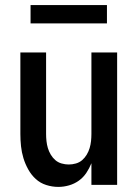

<svg xmlns="http://www.w3.org/2000/svg" viewBox="-20 -726 540 754"><path d="M209 8Q185 8 161.5 0.5Q138 -7 120.5 -23Q103 -39 91 -60.5Q79 -82 72 -105Q65 -128 62.5 -152Q60 -176 60 -200V-520H161V-200Q161 -186 162.5 -172Q164 -158 168 -144.5Q172 -131 179.5 -118.5Q187 -106 197.5 -97Q208 -88 222 -84Q236 -80 250 -80Q264 -80 278 -84Q292 -88 302.5 -97Q313 -106 320.5 -118.5Q328 -131 332 -144.5Q336 -158 337.5 -172Q339 -186 339 -200V-520H440V0H339V-85Q331 -65 319 -47Q307 -29 289.5 -16.5Q272 -4 251 2Q230 8 209 8ZM100 -634V-706H400V-634Z"/></svg>

Font: Iosevka Curly Semibold
Style: Regular
Weight: 600
Monospace: yes
Designer: Belleve Invis
Foundry: Belleve Invis
Version: Version 22.1.2; ttfautohint (v1.8.4)